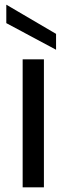

<svg xmlns="http://www.w3.org/2000/svg" viewBox="-20 -802 286 822"><path d="M168 -548V0H77V-548ZM220 -657V-589L7 -703V-782Z"/></svg>

Font: A Bank Premium Regular
Style: Regular
Weight: 400
Designer: Ninad Kale (Devanagari), Jonny Pinhorn (Latin), Htun Naung (Myanmar)
Foundry: Indian Type Foundry
Version: 4.004